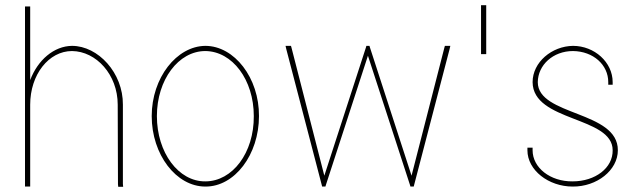

<svg xmlns="http://www.w3.org/2000/svg" viewBox="-20 -730 2467 741"><path d="M454.3 -20 455.3 -9H436.3L435.3 -19L434.3 -326C434.3 -442 351.3 -532 258 -533C167.9 -533 96.5 -442 96.5 -326V-316V-20V-10H76.5V-20V-316V-326V-695V-705H96.5V-695V-420.9C125.5 -498.1 188.1 -552.3 258 -553C358.3 -553 455.3 -449 454.3 -326Z M565.5 -282C565.5 -430 662 -552 772.5 -553C884.7 -553 980.5 -429 979.5 -282C979.5 -133 885.5 -9 772.5 -10C660.3 -10 565.5 -133 565.5 -282ZM585.5 -282C585.5 -141 668.8 -29 772.5 -30C877 -30 960.5 -140 959.5 -282C959.5 -422 877 -532 772.5 -533C668.8 -533 585.5 -422 585.5 -282Z M1085 -540 1082 -553H1103L1105 -546L1231.7 -52L1392.3 -547L1394 -553H1406L1407.7 -547L1568.3 -52L1695 -546L1697 -553H1718L1715 -540L1578.5 -17L1576.8 -10H1564L1562.3 -16L1400 -515L1237.7 -16L1236 -10H1223.2L1221.5 -17Z M1836.5 -700V-710H1856.5V-700V-531V-521H1836.5V-531Z M2344.5 -413V-403H2327.5V-413C2327.5 -480 2269.7 -532 2191.5 -533C2114.2 -533 2056.3 -479 2055.5 -413C2055.5 -282 2365.5 -303 2364.5 -150C2364.5 -73 2283.6 -9 2190 -10C2097.3 -10 2015.5 -73 2015.5 -150V-160H2035.5V-150C2035.5 -83 2103.3 -29 2190 -30C2277.5 -30 2345.5 -82 2344.5 -150C2344.5 -282 2036.5 -259 2035.5 -413C2035.5 -490 2109.9 -552 2191.5 -553C2274 -553 2344.5 -490 2344.5 -413Z"/></svg>

Font: Nordica Plus
Style: NordicaClassicUltraLightCond
Weight: 300
Version: Version 1.01